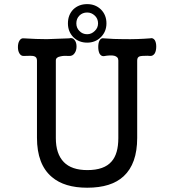

<svg xmlns="http://www.w3.org/2000/svg" viewBox="-20 -877 832 915"><path d="M395.5 -857.4Q355.5 -857.4 329.1 -832Q303.7 -805.7 303.7 -765.6Q303.7 -726.6 329.1 -700.2Q355.5 -673.8 395.5 -673.8Q434.6 -673.8 460.9 -700.2Q487.3 -726.6 487.3 -765.6Q487.3 -805.7 460.9 -832Q434.6 -857.4 395.5 -857.4ZM343.8 -765.6Q343.8 -788.1 358.4 -802.7Q373 -817.4 395.5 -817.4Q416 -817.4 431.6 -802.7Q447.3 -788.1 447.3 -765.6Q447.3 -744.1 431.6 -729.5Q416 -713.9 395.5 -713.9Q373 -713.9 358.4 -729.5Q343.8 -744.1 343.8 -765.6ZM156.2 -588.9V-220.7Q156.2 -92.8 227.5 -33.2Q287.1 17.6 395.5 17.6Q510.7 17.6 569.3 -37.1Q633.8 -96.7 633.8 -219.7V-588.9Q633.8 -604.5 645.5 -608.4Q654.3 -611.3 682.6 -611.3L695.3 -610.4Q709 -609.4 717.8 -623Q724.6 -635.7 724.6 -655.3Q724.6 -673.8 717.8 -685.5Q709 -698.2 695.3 -694.3Q634.8 -689.5 572.3 -690.4Q522.5 -690.4 474.6 -694.3Q461.9 -697.3 454.1 -683.6Q448.2 -671.9 448.2 -653.3Q448.2 -634.8 454.1 -622.1Q461.9 -608.4 474.6 -609.4Q506.8 -615.2 524.4 -611.3Q543.9 -606.4 543.9 -588.9V-218.8Q543.9 -143.6 511.7 -107.4Q476.6 -66.4 396.5 -66.4Q321.3 -66.4 284.2 -104.5Q246.1 -143.6 246.1 -218.8V-588.9Q246.1 -604.5 268.6 -608.4Q284.2 -612.3 309.6 -610.4Q326.2 -609.4 335.9 -624Q344.7 -636.7 344.7 -655.3Q344.7 -674.8 335.9 -685.5Q326.2 -699.2 309.6 -694.3Q245.1 -691.4 203.1 -690.4Q154.3 -690.4 93.8 -694.3Q80.1 -696.3 72.3 -682.6Q65.4 -670.9 65.4 -652.3Q65.4 -634.8 72.3 -623Q80.1 -609.4 93.8 -610.4Q130.9 -612.3 141.6 -609.4Q156.2 -605.5 156.2 -588.9Z"/></svg>

Font: Gungsuh
Style: Regular
Weight: 400
Version: Version 2.21